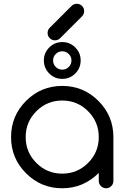

<svg xmlns="http://www.w3.org/2000/svg" viewBox="-20 -1006 665 1026"><path d="M312.5 -468.8Q231.4 -468.8 174.3 -411.6Q117.2 -354.5 117.2 -273.4Q117.2 -192.4 174.3 -135.3Q231.4 -78.1 312.5 -78.1Q393.6 -78.1 450.7 -135.3Q507.8 -192.4 507.8 -273.4Q507.8 -354.5 450.7 -411.6Q393.6 -468.8 312.5 -468.8ZM507.8 -82Q425.8 0 312.5 0Q199.2 0 119.1 -80.1Q39.1 -160.2 39.1 -273.4Q39.1 -386.7 119.1 -466.8Q199.2 -546.9 312.5 -546.9Q425.8 -546.9 505.9 -466.8Q585.9 -386.7 585.9 -273.4V-39.1Q585.9 -22.9 574.5 -11.5Q563 0 546.9 0Q530.8 0 519.3 -11.5Q507.8 -22.9 507.8 -39.1ZM411.1 -683.1Q411.1 -642.1 382.3 -613.3Q353.5 -584.5 313 -584.5Q272 -584.5 243.2 -613.3Q214.4 -642.1 214.4 -683.1Q214.4 -723.6 243.2 -752.4Q272 -781.2 313 -781.2Q353.5 -781.2 382.3 -752.4Q411.1 -723.6 411.1 -683.1ZM313 -731.9Q292.5 -731.9 278.1 -717.5Q263.7 -703.1 263.7 -683.1Q263.7 -662.6 278.1 -648.2Q292.5 -633.8 313 -633.8Q333 -633.8 347.4 -648.2Q361.8 -662.6 361.8 -683.1Q361.8 -703.1 347.4 -717.5Q333 -731.9 313 -731.9ZM418.9 -919.4 300.3 -800.8Q289.1 -790.5 273.4 -790.5Q257.3 -790.5 245.8 -802Q234.4 -813.5 234.4 -829.6Q234.4 -844.7 244.1 -856L362.8 -974.6Q374.5 -985.8 390.6 -985.8Q406.7 -985.8 418.2 -974.4Q429.7 -962.9 429.7 -946.8Q429.7 -931.2 418.9 -919.4Z"/></svg>

Font: Comfortaa
Style: Regular
Weight: 400
Designer: Johan Aakerlund - aajohan
Foundry: Johan Aakerlund
Version: Version 2.004 2013